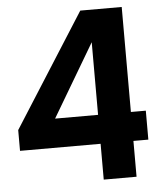

<svg xmlns="http://www.w3.org/2000/svg" viewBox="-53 -797 731 845"><g transform="rotate(-5 312.5 -375.0)"><path d="M582 -158.2H516.1V0H371.1V-158.2H15.1V-250L333 -750H516.1V-286.1H582ZM371.1 -286.1V-606.9L181.2 -286.1Z"/></g></svg>

Font: Oakes Grotesk
Style: Bold
Weight: 700
Designer: Samuel Oakes
Foundry: Samuel Oakes
Version: Version 1.0 | wf-rip DC20170320